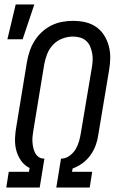

<svg xmlns="http://www.w3.org/2000/svg" viewBox="-20 -836 540 856"><path d="M8 0 19 -70H109L112 -87Q89 -98 74 -119.5Q59 -141 52.5 -166Q46 -191 47 -218.5Q48 -246 53 -273L100 -559Q104 -583 112 -607Q120 -631 133.5 -653Q147 -675 166.5 -693Q186 -711 209 -722.5Q232 -734 256.5 -738.5Q281 -743 305 -743Q334 -743 360.5 -737Q387 -731 408.5 -716Q430 -701 444 -679Q458 -657 465 -631Q472 -605 471.5 -577Q471 -549 466 -521L418 -234Q415 -211 406.5 -188Q398 -165 383.5 -144.5Q369 -124 348 -108.5Q327 -93 304 -85L301 -70H391L380 0H231L252 -129H257Q275 -130 292 -143Q309 -156 318.5 -173Q328 -190 333 -208.5Q338 -227 341 -246L389 -532Q392 -549 393 -565.5Q394 -582 391 -598Q388 -614 382 -628.5Q376 -643 364.5 -653.5Q353 -664 337.5 -668.5Q322 -673 305 -673Q282 -673 258 -664Q234 -655 216.5 -636.5Q199 -618 190 -594.5Q181 -571 177 -548L130 -262Q128 -248 126 -234.5Q124 -221 124.5 -207.5Q125 -194 127.5 -181Q130 -168 135.5 -156.5Q141 -145 151 -137Q161 -129 175 -129H178L157 0ZM13 -661 50 -816H133L81 -661Z"/></svg>

Font: Iosevka Custom
Style: Italic
Weight: 400
Italic angle: -9°
Monospace: yes
Designer: Belleve Invis
Foundry: Belleve Invis
Version: Version 30.3.3; ttfautohint (v1.8.3)